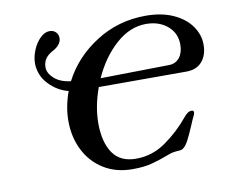

<svg xmlns="http://www.w3.org/2000/svg" viewBox="-76 -765 1035 872"><g transform="rotate(-10 441.5 -328.5)"><path d="M381 -381Q350 -297 350 -216Q351 -129 385.5 -80Q420 -31 492 -31Q567 -31 630 -75.5Q693 -120 741 -179Q750 -190 758.5 -196Q767 -202 778 -202Q787 -202 787 -193Q787 -184 775 -162L763 -134Q746 -94 733 -69.5Q720 -45 704 -36Q698 -33 684 -33Q657 -31 643 -25Q596 -7 558.5 3Q521 13 468 13Q392 13 335.5 -22Q279 -57 248.5 -117.5Q218 -178 218 -253Q218 -318 243 -387Q191 -400 153 -441Q116 -480 114 -535Q114 -566 127 -597.5Q140 -629 161 -649.5Q182 -670 204 -670Q222 -670 233 -659Q244 -648 244 -631Q244 -617 234.5 -604Q225 -591 209 -582Q183 -569 170.5 -552Q158 -535 158 -511Q158 -484 185 -459.5Q212 -435 261 -429Q314 -532 417 -597.5Q520 -663 646 -663Q720 -663 773.5 -638.5Q827 -614 855 -574Q883 -534 883 -489Q883 -440 857.5 -410.5Q832 -381 785 -381ZM396 -419 714 -424Q744 -425 761.5 -447.5Q779 -470 779 -507Q779 -560 740 -593Q701 -626 641 -626Q567 -626 502 -568Q437 -510 396 -419Z"/></g></svg>

Font: EB Garamond SemiBold
Style: Italic
Weight: 600
Italic angle: -17.2°
Designer: Georg Duffner and Octavio Pardo
Foundry: Georg Duffner
Version: Version 1.000